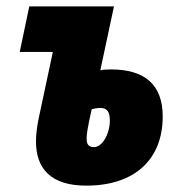

<svg xmlns="http://www.w3.org/2000/svg" viewBox="-20 -573 573 603"><path d="M251 10C406 10 491 -75 491 -207C491 -308 434 -355 328 -355C315 -355 301 -354 295 -352L338 -553H72L42 -410H146L101 -199C96 -173 93 -150 93 -129C93 -43 140 10 251 10ZM275 -111C253 -111 252 -127 252 -140C252 -149 255 -173 268 -230C276 -232 286 -234 295 -234C317 -234 325 -221 325 -194C325 -154 302 -111 275 -111Z"/></svg>

Font: Noto Sans UI Condensed Black
Style: Italic
Weight: 900
Width: 3
Italic angle: -192°
Designer: Monotype Design Team
Foundry: Monotype Imaging Inc.
Version: Version 1.901